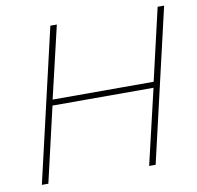

<svg xmlns="http://www.w3.org/2000/svg" viewBox="-75 -738 839 816"><g transform="rotate(-10 344.5 -330.0)"><path d="M222 -660 149 -349H585L657 -660H685L532 0H504L580 -324H144L69 0H41L194 -660Z"/></g></svg>

Font: Work Sans ExtraLight
Style: Italic
Weight: 200
Italic angle: -13°
Designer: Wei Huang
Foundry: Wei Huang
Version: Version 2.012; ttfautohint (v1.8.3)